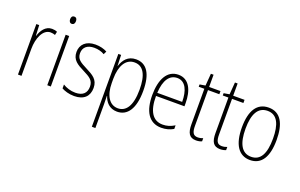

<svg xmlns="http://www.w3.org/2000/svg" viewBox="-107 -1191 2952 1890"><g transform="rotate(20 1369.0 -246.0)"><path d="M238 -538C169 -538 132 -477 114 -420H111L106 -529H76V0H113V-283C113 -393 157 -500 237 -500C255 -500 272 -496 285 -491L293 -527C276 -535 257 -538 238 -538Z M403 -726C380 -726 372 -709 372 -688C372 -667 382 -650 402 -650C423 -650 433 -666 433 -689C433 -709 425 -726 403 -726ZM420 -529H383V0H420Z M821 -130C821 -220 762 -249 689 -287C618 -323 578 -346 578 -407C578 -471 623 -505 693 -505C731 -505 772 -495 800 -477L816 -510C783 -528 741 -539 694 -539C595 -539 541 -484 541 -407C541 -323 597 -292 673 -254C742 -219 783 -196 783 -130C783 -64 746 -25 666 -25C618 -25 571 -40 535 -63V-22C564 -6 610 10 666 10C769 10 821 -44 821 -130Z M1119 -539C1033 -539 991 -481 970 -416H968L964 -529H935V234H972V-16C972 -48 971 -79 970 -102H973C991 -45 1034 10 1116 10C1223 10 1290 -82 1290 -270C1290 -450 1230 -539 1119 -539ZM1115 -505C1208 -505 1252 -422 1252 -269C1252 -95 1194 -24 1112 -24C1027 -24 972 -103 972 -239V-284C973 -417 1023 -505 1115 -505Z M1563 -539C1445 -539 1387 -427 1387 -263C1387 -98 1447 10 1579 10C1628 10 1668 -2 1705 -23V-61C1661 -35 1625 -24 1581 -24C1477 -24 1424 -110 1425 -267H1723V-300C1723 -428 1678 -539 1563 -539ZM1563 -505C1650 -505 1687 -415 1687 -300H1426C1433 -437 1484 -505 1563 -505Z M1949 -24C1900 -24 1886 -57 1886 -124V-496H2005V-529H1886V-657H1858L1848 -530L1789 -520V-496H1848V-124C1848 -36 1872 10 1943 10C1969 10 1988 5 2004 -2V-35C1990 -29 1970 -24 1949 -24Z M2201 -24C2152 -24 2138 -57 2138 -124V-496H2257V-529H2138V-657H2110L2100 -530L2041 -520V-496H2100V-124C2100 -36 2124 10 2195 10C2221 10 2240 5 2256 -2V-35C2242 -29 2222 -24 2201 -24Z M2689 -265C2689 -433 2635 -539 2509 -539C2387 -539 2325 -442 2325 -266C2325 -90 2388 10 2508 10C2629 10 2689 -89 2689 -265ZM2363 -266C2363 -419 2409 -505 2509 -505C2612 -505 2651 -411 2651 -266C2651 -108 2606 -24 2508 -24C2409 -24 2363 -112 2363 -266Z"/></g></svg>

Font: Noto Sans Malayalam Condensed ExtraLight
Style: Regular
Weight: 200
Width: 3
Designer: Jelle Bosma - Monotype Design Team
Foundry: Monotype Imaging Inc.
Version: Version 2.104